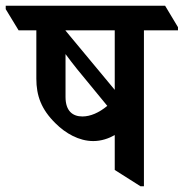

<svg xmlns="http://www.w3.org/2000/svg" viewBox="-71 -644 642 671"><path d="M255 -151C283 -151 309 -160 330 -172V-50L420 7H432V-538H551V-549L506 -624H-51V-612L-6 -538H56V-369C56 -310 73 -262 123 -213C158 -178 205 -151 255 -151ZM158 -537V-538H330V-330ZM158 -305V-455C172 -436 186 -418 198 -403L304 -274C275 -250 245 -237 217 -237C184 -237 158 -255 158 -305Z"/></svg>

Font: Noto Serif Devanagari SemiCondensed SemiBold
Style: Regular
Weight: 600
Width: 4
Designer: Universal Thirst, Indian Type Foundry and the Monotype Design Team
Foundry: Monotype Imaging Inc.
Version: Version 2.004